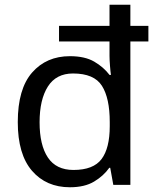

<svg xmlns="http://www.w3.org/2000/svg" viewBox="-20 -780 657 810"><path d="M275 10Q175 10 115 -59.5Q55 -129 55 -265Q55 -405 115.5 -474Q176 -543 275 -543Q338 -543 377.5 -520Q417 -497 442 -464H448Q446 -477 444 -502.5Q442 -528 442 -544V-605H229V-671H442V-760H530V-671H606V-605H530V0H458L445 -72H441Q417 -38 377 -14Q337 10 275 10ZM290 -63Q374 -63 408.5 -109Q443 -155 443 -248V-265Q443 -366 410 -418Q377 -470 288 -470Q217 -470 182 -415Q147 -360 147 -264Q147 -168 182 -115.5Q217 -63 290 -63Z"/></svg>

Font: RS Noto Sans
Style: Regular
Weight: 400
Designer: Monotype Design Team
Foundry: Monotype Imaging Inc.
Version: Version 3.10